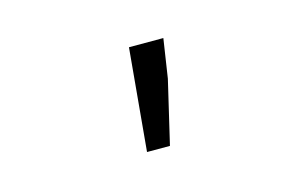

<svg xmlns="http://www.w3.org/2000/svg" viewBox="-45 -788 691 437"><g transform="rotate(-15 300.0 -569.5)"><path d="M257 -449 279 -690H360L346 -598L311 -449Z"/></g></svg>

Font: Source Code Pro
Style: Regular
Weight: 400
Monospace: yes
Designer: Paul D. Hunt, Teo Tuominen
Foundry: Adobe Systems Incorporated
Version: Version 1.018;hotconv 1.0.116;makeotfexe 2.5.65601